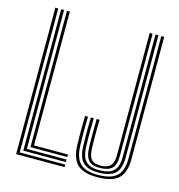

<svg xmlns="http://www.w3.org/2000/svg" viewBox="-117 -903 945 1013"><g transform="rotate(15 355.5 -396.5)"><path d="M60.7 0V-800H76.6V-13.8H325.3V0ZM92.4 -27.5V-800H108.2V-41.3H325.3V-27.5ZM124.1 -55.1V-800H139.9V-68.8H325.3V-55.1ZM503.9 6.8Q428.6 6.8 395.3 -25.3Q362.1 -57.3 359.9 -131.1Q359 -169.1 358.8 -205.1Q358.5 -241 359.9 -289.1H375.8Q375.1 -261.1 374.7 -236Q374.4 -210.8 374.7 -185.6Q375.1 -160.3 375.8 -131.5Q377.9 -64.3 407.6 -35.1Q437.3 -5.8 503.9 -5.8Q576.6 -5.8 608 -35Q639.4 -64.1 639.4 -131.1V-800H655.2V-131.1Q655.2 -57.3 620.1 -25.3Q585.1 6.8 503.9 6.8ZM503.9 -18.5Q445.7 -18.5 419.6 -44.8Q393.5 -71.2 391.6 -131.8Q390.7 -162.7 390.5 -188.7Q390.2 -214.7 390.6 -239Q390.9 -263.3 391.6 -289.1H407.5Q406.5 -255.2 406.2 -217.7Q405.8 -180.2 407.5 -132.8Q409.3 -76.3 433 -53.8Q456.7 -31.3 503.9 -31.3Q559.5 -31.3 583.6 -54.4Q607.7 -77.5 607.7 -131.1V-800H623.5V-131.1Q623.5 -70.8 595.8 -44.6Q568 -18.5 503.9 -18.5ZM503.9 -43.9Q459.6 -43.9 442.1 -65.9Q424.6 -87.9 423.3 -133.2Q422.6 -161 422.3 -184.8Q422.1 -208.7 422.5 -233.6Q422.8 -258.5 423.3 -289.1H439.1Q438.2 -255 438 -228.1Q437.7 -201.2 438.2 -178.3Q438.7 -155.5 439.1 -133.2Q440.2 -94.7 454 -75.6Q467.8 -56.6 503.9 -56.6Q542.6 -56.6 559.3 -73.9Q576 -91.3 576 -131.1V-800H591.8V-131.1Q591.8 -84.3 571.4 -64.1Q551 -43.9 503.9 -43.9Z"/></g></svg>

Font: Big Shoulders Inline Text Thin
Style: Regular
Weight: 100
Designer: Patric King
Foundry: XO Type Co
Version: Version 2.002